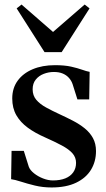

<svg xmlns="http://www.w3.org/2000/svg" viewBox="-20 -816 468 847"><path d="M207.5 11Q168.5 11 133.8 2.5Q99 -6 72 -14.8Q45 -23.5 29 -25.5L31 -150.5H85L107 -80.5Q112.5 -65.5 130 -51.5Q147.5 -37.5 170 -28.8Q192.5 -20 213.5 -20Q245.5 -20 268.2 -29.2Q291 -38.5 303.2 -56Q315.5 -73.5 315.5 -97.5Q315.5 -121.5 299.8 -139.5Q284 -157.5 253.2 -174Q222.5 -190.5 177.5 -210.5Q135 -229 102.8 -252.5Q70.5 -276 52.2 -307.5Q34 -339 34 -381.5Q34 -427 57.8 -459.8Q81.5 -492.5 124 -510.5Q166.5 -528.5 222.5 -528.5Q265 -528.5 293.8 -522Q322.5 -515.5 342 -508.5Q361.5 -501.5 375.5 -499L373.5 -377.5H321.5L300.5 -444Q295.5 -459.5 284.5 -472Q273.5 -484.5 257 -491.5Q240.5 -498.5 217.5 -498.5Q194.5 -498.5 173 -490.2Q151.5 -482 137.8 -465Q124 -448 124 -422Q124 -394.5 140.2 -375.5Q156.5 -356.5 183.5 -341.8Q210.5 -327 242 -312.5Q272.5 -298.5 301.5 -283.5Q330.5 -268.5 353.5 -250Q376.5 -231.5 390 -207Q403.5 -182.5 403.5 -149.5Q403.5 -103.5 381.5 -67.2Q359.5 -31 315.8 -10Q272 11 207.5 11ZM176.5 -586 53.5 -779 75 -796 214 -675 353.5 -796 375 -779 252 -586Z"/></svg>

Font: Merriweather 120pt SemiBold
Style: Regular
Weight: 600
Version: Version 2.100